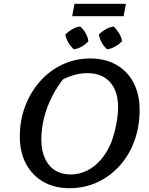

<svg xmlns="http://www.w3.org/2000/svg" viewBox="-20 -978 784 1008"><path d="M345 10Q266 10 207.5 -23.5Q149 -57 116.5 -118Q84 -179 84 -261Q84 -347 112.5 -421.5Q141 -496 191 -552Q241 -608 308.5 -639.5Q376 -671 453 -671Q532 -671 590.5 -638Q649 -605 681 -544Q713 -483 713 -401Q713 -313 685.5 -238Q658 -163 608 -107.5Q558 -52 491 -21Q424 10 345 10ZM351 -62Q396 -62 436.5 -82Q477 -102 509.5 -139.5Q542 -177 564 -230Q574 -256 582.5 -289.5Q591 -323 595.5 -356Q600 -389 600 -414Q600 -500 557.5 -547Q515 -594 438 -594Q399 -594 360 -581.5Q321 -569 280 -545L320 -573Q282 -527 254 -472.5Q226 -418 211.5 -360Q197 -302 197 -246Q197 -189 215.5 -147.5Q234 -106 268.5 -84Q303 -62 351 -62ZM359 -893 371 -958H641L629 -893ZM368 -719Q351 -734 339 -754Q327 -774 323 -797Q338 -812 358.5 -824Q379 -836 401 -839Q418 -824 429.5 -804Q441 -784 444 -762Q431 -746 410 -734Q389 -722 368 -719ZM543 -719Q526 -733 514.5 -753.5Q503 -774 499 -797Q514 -812 534.5 -824Q555 -836 577 -839Q593 -823 605 -803.5Q617 -784 621 -762Q606 -746 585 -734Q564 -722 543 -719Z"/></svg>

Font: Piazzolla Thin SemiBold
Style: Italic
Weight: 600
Italic angle: -11.3°
Version: Version 2.005